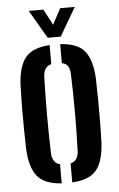

<svg xmlns="http://www.w3.org/2000/svg" viewBox="-55 -805 527 852"><g transform="rotate(-5 209.0 -379.5)"><path d="M41 -157Q40 -195 39.2 -247Q38.5 -299 39 -351.2Q39.5 -403.5 41 -443.5Q45.5 -526 77 -564.5Q108.5 -603 185 -608V-523Q150.5 -514.5 149 -469.5Q146.5 -381.5 146.5 -299.8Q146.5 -218 149 -131Q150.5 -85.5 185 -77V8Q109 3 77.2 -35.5Q45.5 -74 41 -157ZM232 8V-76.5Q266.5 -84.5 268 -131Q271 -219 271 -300.2Q271 -381.5 268 -469.5Q267.5 -493.5 259.2 -506.5Q251 -519.5 232 -523.5V-608Q309.5 -603.5 340.8 -564.5Q372 -525.5 376.5 -443.5Q377.5 -405 378.2 -353.2Q379 -301.5 378.5 -249.2Q378 -197 376.5 -157Q372 -74.5 340.8 -35.5Q309.5 3.5 232 8ZM179.5 -641 106 -767H171L208.5 -696.5L246 -767H311L237.5 -641Z"/></g></svg>

Font: Big Shoulders Stencil Display
Style: Bold
Weight: 700
Designer: Patric King
Foundry: XO Type Co
Version: Version 1.000